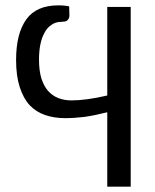

<svg xmlns="http://www.w3.org/2000/svg" viewBox="-20 -533 587 728"><path d="M475.6 -506.8Q475.6 -335.9 475.6 174.8Q454.1 174.8 386.7 174.8Q386.7 103.5 386.7 -107.4Q340.8 -95.7 300.8 -89.8Q260.7 -85 227.5 -85Q185.5 -85 151.4 -96.7Q117.2 -108.4 92.8 -133.8Q68.4 -160.2 54.7 -203.1Q41 -245.1 41 -305.7Q41 -406.2 80.1 -460Q118.2 -512.7 201.2 -512.7Q213.9 -512.7 223.6 -511.7Q234.4 -510.7 242.2 -508.8Q242.2 -497.1 243.2 -474.6Q243.2 -466.8 240.2 -461.9Q237.3 -457 233.4 -454.1Q228.5 -451.2 223.6 -451.2Q217.8 -450.2 212.9 -450.2Q190.4 -450.2 174.8 -438.5Q158.2 -427.7 148.4 -408.2Q137.7 -388.7 132.8 -363.3Q127.9 -337.9 127.9 -307.6Q127.9 -265.6 136.7 -236.3Q146.5 -206.1 162.1 -188.5Q178.7 -169.9 201.2 -161.1Q223.6 -152.3 251 -152.3Q306.6 -152.3 386.7 -170.9Q386.7 -282.2 386.7 -506.8Q409.2 -506.8 475.6 -506.8Z"/></svg>

Font: Lato
Style: Regular
Weight: 400
Designer: Lukasz Dziedzic with Adam Twardoch and Botio Nikoltchev
Version: Version 2.015; 2015-08-06; http://www.latofonts.com/